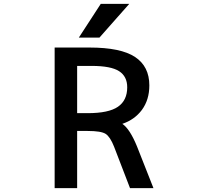

<svg xmlns="http://www.w3.org/2000/svg" viewBox="-20 -979 1040 1000"><path d="M381.8 -296.9V1H264.6V-731.4H446.3Q609.4 -731.4 683.6 -682.1Q757.8 -632.8 757.8 -534.2Q757.8 -459 718.8 -406.2Q680.7 -355.5 617.2 -334Q656.2 -307.6 693.4 -216.8L779.3 1H657.2L574.2 -214.8Q553.7 -266.6 530.3 -281.7Q506.8 -296.9 436.5 -296.9ZM504.9 -959H653.3L498 -783.2H390.6ZM457 -635.7H381.8V-389.6H436.5Q545.9 -389.6 594.2 -422.9Q642.6 -456.1 642.6 -524.4Q642.6 -581.1 600.1 -608.4Q557.6 -635.7 457 -635.7Z"/></svg>

Font: GenEi Gothic M SemiBold
Style: Regular
Weight: 500
Designer: o_tamon (Modified); [Source Han Sans]
Ryoko NISHIZUKA  (kana & ideographs); Paul D. Hunt (Latin, Greek & Cyrillic); Wenl
Version: Version 1.1a;Original Version 1.004